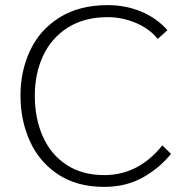

<svg xmlns="http://www.w3.org/2000/svg" viewBox="-20 -714 738 750"><path d="M60 -341Q60 -437 98 -517.5Q136 -598 213 -646Q290 -694 401 -694Q471 -694 532 -668.5Q593 -643 634 -596L596 -562Q564 -602 510.5 -624.5Q457 -647 401 -647Q310 -647 246 -607Q182 -567 149 -497.5Q116 -428 116 -340Q116 -251 147.5 -180.5Q179 -110 240 -70Q301 -30 387 -30Q521 -30 614 -146L648 -113Q602 -56 536.5 -20Q471 16 387 16Q280 16 206.5 -33Q133 -82 96.5 -163Q60 -244 60 -341Z"/></svg>

Font: Martel Sans ExtraLight
Style: Regular
Weight: 275
Designer: Dan Reynolds and Mathieu Réguer
Foundry: Dan Reynolds and Mathieu Réguer
Version: Version 1.002; ttfautohint (v1.1) -l 5 -r 5 -G 72 -x 0 -D la